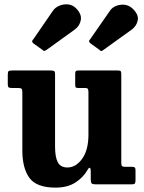

<svg xmlns="http://www.w3.org/2000/svg" viewBox="-20 -842 657 877"><path d="M82 -155V-420Q82 -432 78.8 -436Q75.5 -440 64.5 -440H34.5Q23.5 -440 19.5 -443Q15.5 -446 15.5 -457.5V-499Q15.5 -512.5 18.5 -516.2Q21.5 -520 34.5 -520H212.5Q224 -520 227.8 -516.8Q231.5 -513.5 231.5 -502.5V-172Q231.5 -124 244.2 -100.5Q257 -77 288 -77Q326.5 -77 355.2 -116.8Q384 -156.5 384 -227V-421Q384 -432 381.2 -436Q378.5 -440 370.5 -440H337.5Q329.5 -440 326.5 -442.5Q323.5 -445 323.5 -455.5V-503.5Q323.5 -513.5 326 -516.8Q328.5 -520 338 -520H518.5Q529 -520 531.5 -516.8Q534 -513.5 534 -502.5V-99Q534 -86 537.8 -83Q541.5 -80 554 -80H584.5Q592.5 -80 595.8 -76.8Q599 -73.5 599 -63.5V-19.5Q599 -8 596 -4Q593 0 582 0H416.5Q403 0 398.8 -4.2Q394.5 -8.5 394.5 -23.5V-60Q394.5 -73.5 390.5 -75.5Q386.5 -77.5 379.5 -65.5Q360.5 -31.5 324.2 -8.2Q288 15 233.5 15Q146.5 15 114.2 -29.8Q82 -74.5 82 -155ZM172 -615.5 133 -643.5Q126 -649.5 126.8 -653.8Q127.5 -658 133.5 -664.5L221.5 -792.5Q232 -808 251.2 -816Q270.5 -824 291.5 -821.8Q312.5 -819.5 328 -803.5Q353.5 -777.5 349.2 -751Q345 -724.5 321.5 -707L196 -616.5Q187.5 -610.5 183.5 -609.5Q179.5 -608.5 172 -615.5ZM434 -614.5 394.5 -643Q387.5 -649 386.8 -652.8Q386 -656.5 392 -663L482 -792.5Q497.5 -815.5 530.2 -820Q563 -824.5 587 -801.5Q614 -775 609.2 -749.5Q604.5 -724 582 -707L450.5 -612.5Q444.5 -608 441.8 -608.8Q439 -609.5 434 -614.5Z"/></svg>

Font: Besley* Narrow
Style: Bold
Weight: 700
Width: 4
Designer: Owen Earl
Foundry: indestructible type*
Version: Version 3.000; ttfautohint (v1.8.3)